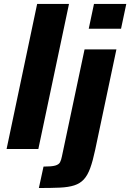

<svg xmlns="http://www.w3.org/2000/svg" viewBox="-20 -763 667 983"><path d="M13.7 0 170.2 -743H333.3L176.3 0ZM434.3 -615.8 461.2 -743H626.6L599.7 -615.8ZM179 199.6 202.8 89.9Q244.2 89.9 262.7 84.7Q281.3 79.4 287.4 67.7Q293.5 55.9 297.1 37.2L412.9 -510H576L467.5 3.2Q455.3 61.2 441.8 98Q428.3 134.9 409.1 155.6Q390 176.4 360.3 186Q330.6 195.6 286.3 197.6Q242 199.6 179 199.6Z"/></svg>

Font: Saira Thin
Style: Italic
Weight: 100
Italic angle: -12°
Designer: Hector Gatti with collaboration of the Omnibus-Type team
Foundry: Omnibus-Type
Version: Version 1.101